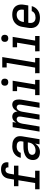

<svg xmlns="http://www.w3.org/2000/svg" viewBox="1468 -2268 807 3784"><g transform="rotate(-90 1872.0 -375.5)"><path d="M35 0H399V-87H257L312 -417H500V-504H326L342 -596Q345 -614 353 -632Q361 -650 378 -661Q395 -672 413 -672Q429 -672 442.5 -666.5Q456 -661 461.5 -647Q467 -633 465 -618Q464 -616 464 -614H563Q564 -618 565 -623Q570 -652 562.5 -680Q555 -708 534.5 -726.5Q514 -745 486 -752Q458 -759 428 -759Q397 -759 365 -751Q333 -743 306 -722Q279 -701 264 -671Q249 -641 244 -610L226 -504H95V-417H212L157 -87H34Z M770 8Q802 8 834 -2.5Q866 -13 892 -36.5Q918 -60 935 -89L920 0H1021L1078 -345Q1083 -379 1079 -412Q1075 -445 1056 -470.5Q1037 -496 1009 -511.5Q981 -527 948 -532.5Q915 -538 881 -538Q844 -538 807 -529.5Q770 -521 736.5 -498Q703 -475 682 -441Q661 -407 654 -370H753Q759 -397 780.5 -417.5Q802 -438 828.5 -444.5Q855 -451 881 -451Q902 -451 921.5 -446.5Q941 -442 956.5 -430Q972 -418 977.5 -399Q983 -380 980 -359L973 -318H882Q854 -318 826.5 -316Q799 -314 771.5 -307.5Q744 -301 717.5 -289.5Q691 -278 667.5 -259.5Q644 -241 631 -214.5Q618 -188 613 -161Q607 -126 614.5 -92Q622 -58 645 -34.5Q668 -11 701.5 -1.5Q735 8 770 8ZM798 -79Q774 -79 752.5 -86.5Q731 -94 720.5 -114.5Q710 -135 714 -158Q717 -174 727.5 -188Q738 -202 754 -209Q770 -216 785.5 -220.5Q801 -225 817.5 -227.5Q834 -230 850 -230.5Q866 -231 882 -231H958L955 -210Q951 -183 938 -157.5Q925 -132 902 -113Q879 -94 851.5 -86.5Q824 -79 798 -79Z M1171 0H1271L1326 -333Q1329 -352 1335 -371Q1341 -390 1350.5 -408Q1360 -426 1377.5 -438.5Q1395 -451 1414 -451Q1434 -451 1449.5 -438.5Q1465 -426 1467 -406.5Q1469 -387 1466 -366L1406 0H1506L1561 -333Q1564 -352 1569.5 -371Q1575 -390 1585 -408Q1595 -426 1612.5 -438.5Q1630 -451 1649 -451Q1669 -451 1684 -438.5Q1699 -426 1701.5 -406.5Q1704 -387 1701 -366L1640 0H1741L1799 -350Q1803 -375 1804 -400.5Q1805 -426 1800.5 -450.5Q1796 -475 1784 -496Q1772 -517 1750 -527.5Q1728 -538 1702 -538Q1674 -538 1646 -524Q1618 -510 1599 -485Q1580 -460 1568 -433Q1566 -460 1555 -485.5Q1544 -511 1520 -524.5Q1496 -538 1468 -538Q1444 -538 1420 -529Q1396 -520 1378 -501Q1360 -482 1347 -460L1359 -530H1258Z M1890 0H2191V-87H2101L2174 -530H1969V-443H2059L2000 -87H1889ZM2145 -616Q2160 -616 2175.5 -621Q2191 -626 2201 -639.5Q2211 -653 2213 -668Q2217 -691 2211 -712Q2205 -733 2186 -744Q2167 -755 2145 -755Q2130 -755 2114.5 -749.5Q2099 -744 2089 -730.5Q2079 -717 2077 -702Q2073 -680 2079 -658.5Q2085 -637 2104 -626.5Q2123 -616 2145 -616Z M2322 0H2623V-87H2533L2640 -735H2435V-648H2525L2432 -87H2321Z M2754 0H3055V-87H2965L3038 -530H2833V-443H2923L2864 -87H2753ZM3009 -616Q3024 -616 3039.5 -621Q3055 -626 3065 -639.5Q3075 -653 3077 -668Q3081 -691 3075 -712Q3069 -733 3050 -744Q3031 -755 3009 -755Q2994 -755 2978.5 -749.5Q2963 -744 2953 -730.5Q2943 -717 2941 -702Q2937 -680 2943 -658.5Q2949 -637 2968 -626.5Q2987 -616 3009 -616Z M3415 8Q3452 8 3488.5 -0.5Q3525 -9 3558 -31Q3591 -53 3613 -85.5Q3635 -118 3644 -154H3545Q3538 -129 3515.5 -110Q3493 -91 3467 -85Q3441 -79 3416 -79Q3389 -79 3365.5 -88Q3342 -97 3328.5 -118Q3315 -139 3312.5 -164.5Q3310 -190 3315 -216L3316 -222H3657L3670 -300Q3677 -338 3675 -375Q3673 -412 3657.5 -444.5Q3642 -477 3614 -499Q3586 -521 3550 -529.5Q3514 -538 3477 -538Q3444 -538 3410.5 -531.5Q3377 -525 3346 -508Q3315 -491 3291 -464Q3267 -437 3253.5 -405Q3240 -373 3235 -340L3217 -230Q3210 -192 3212.5 -154.5Q3215 -117 3231 -84.5Q3247 -52 3275.5 -30.5Q3304 -9 3340.5 -0.5Q3377 8 3415 8ZM3330 -309 3333 -326Q3337 -351 3348 -375Q3359 -399 3379.5 -417.5Q3400 -436 3425 -443.5Q3450 -451 3475 -451Q3501 -451 3524 -441.5Q3547 -432 3560 -411.5Q3573 -391 3575 -365.5Q3577 -340 3572 -314L3571 -309Z"/></g></svg>

Font: Iosevka Sparkle Medium Oblique
Style: Regular
Weight: 500
Italic angle: -9°
Designer: Belleve Invis
Foundry: Belleve Invis
Version: Version 4.5.0; ttfautohint (v1.8.3)